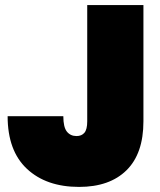

<svg xmlns="http://www.w3.org/2000/svg" viewBox="-20 -728 630 755"><path d="M544 -708V-251Q544 -124 477.5 -58.5Q411 7 291 7Q162 7 86 -64Q10 -135 10 -271H229Q229 -228 243 -210.5Q257 -193 281 -193Q301 -193 312 -206Q323 -219 323 -251V-708Z"/></svg>

Font: Fz Poppins Black
Style: Regular
Weight: 900
Designer: Ninad Kale (Devanagari), Jonny Pinhorn (Latin)
Foundry: Indian Type Foundry
Version: Vit hóa bi Vntype.Com & FontZin.Com